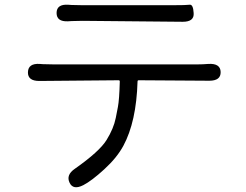

<svg xmlns="http://www.w3.org/2000/svg" viewBox="-20 -752 1040 811"><path d="M332 30Q289 52 274 20Q258 -13 296 -39Q400 -112 430 -160.5Q460 -209 469 -254Q474 -277 478 -300Q484 -331 486 -408Q486 -413 481 -413L146 -410Q97 -410 98 -447Q99 -485 148 -482L160 -481Q183 -480 206 -480H814Q837 -480 860 -482Q911 -485 912 -448Q913 -411 864 -411L566 -413Q561 -413 561 -408Q556 -238 501 -136Q474 -86 420.5 -37Q367 12 332 30ZM267 -662Q219 -660 219 -697Q219 -735 268 -732L282 -731Q305 -730 328 -730H710Q766 -730 781 -732Q796 -734 798 -697Q801 -660 752 -660L329 -664Q306 -664 283 -663Z"/></svg>

Font: Resource Han Rounded KR Normal
Style: Regular
Weight: 350
Designer: Cyano Hao (round all glyphs); Ryoko NISHIZUKA 西塚涼子 (kana, bopomofo & ideographs); Paul D. Hunt (Latin, Greek & Cyrillic)
Foundry: Cyano Hao
Version: 0.990